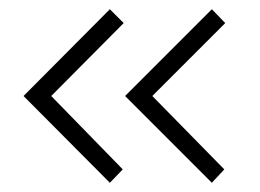

<svg xmlns="http://www.w3.org/2000/svg" viewBox="-20 -475 563 416"><path d="M310 -267 466 -108 439 -79 251 -267 439 -455 468 -425ZM91 -267 246 -108 218 -79 31 -267 218 -455 248 -425Z"/></svg>

Font: Advent Pro Light
Style: Regular
Weight: 300
Version: Version 3.000